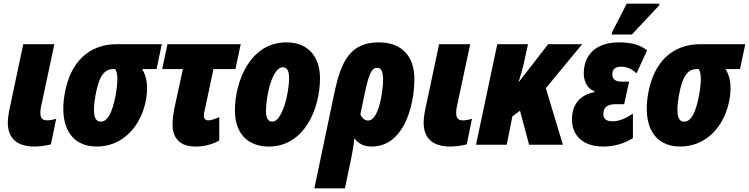

<svg xmlns="http://www.w3.org/2000/svg" viewBox="-20 -796 4119 1056"><path d="M167 10C195 10 231 6 260 -2L289 -143C271 -137 254 -134 238 -134C214 -134 202 -146 202 -175C202 -184 203 -194 205 -206L279 -553H108L30 -185C26 -162 23 -141 23 -122C23 -37 71 9 167 10Z M512 10C655 10 758 -101 784 -253C795 -323 788 -372 762 -416H841L870 -553H623C472 -553 365 -458 335 -276C306 -104 369 10 512 10ZM534 -127C497 -127 488 -173 505 -271C525 -381 555 -416 603 -416H614C629 -392 629 -347 616 -272C597 -173 571 -127 534 -127Z M1055 10C1099 10 1148 -1 1186 -23V-152C1165 -142 1140 -134 1125 -134C1111 -134 1101 -143 1101 -159C1101 -170 1103 -181 1106 -190L1154 -416H1275L1304 -553H901L872 -416H986L939 -200C933 -171 929 -138 929 -113C929 -30 975 10 1055 10Z M1458 10C1655 10 1740 -200 1740 -365C1740 -487 1672 -563 1556 -563C1354 -563 1272 -346 1272 -188C1272 -64 1341 10 1458 10ZM1478 -127C1454 -127 1443 -148 1443 -185C1443 -275 1479 -426 1535 -426C1559 -426 1570 -406 1570 -367C1570 -279 1531 -127 1478 -127Z M1818 -280 1709 240H1877L1912 73C1919 39 1926 -2 1929 -36C1949 -7 1981 10 2024 10C2197 10 2259 -205 2259 -363C2259 -482 2194 -563 2064 -563C1908 -563 1856 -463 1818 -280ZM2004 -133C1984 -133 1970 -149 1962 -167L1984 -273C2010 -397 2025 -423 2055 -423C2076 -423 2087 -403 2087 -357C2087 -302 2066 -133 2004 -133Z M2454 10C2482 10 2518 6 2547 -2L2576 -143C2558 -137 2541 -134 2525 -134C2501 -134 2489 -146 2489 -175C2489 -184 2490 -194 2492 -206L2566 -553H2395L2317 -185C2313 -162 2310 -141 2310 -122C2310 -37 2358 9 2454 10Z M2598 0H2767L2798 -156L2840 -187L2890 0H3076L2982 -311L3182 -553H2995L2835 -347H2833C2844 -383 2855 -420 2863 -457L2884 -553H2715Z M3344 -606H3455L3605 -766L3607 -776H3427L3347 -620ZM3298 10C3361 10 3415 -8 3461 -36V-171C3420 -144 3388 -129 3348 -129C3314 -129 3295 -143 3299 -178C3302 -208 3324 -223 3367 -223H3413L3440 -347H3397C3361 -347 3345 -365 3348 -392C3350 -416 3365 -429 3395 -429C3429 -429 3454 -417 3481 -393L3539 -519C3500 -551 3446 -563 3387 -563C3270 -563 3202 -508 3192 -415C3185 -357 3206 -310 3250 -294L3249 -289C3179 -276 3135 -233 3127 -162C3116 -60 3178 10 3298 10Z M3721 10C3864 10 3967 -101 3993 -253C4004 -323 3997 -372 3971 -416H4050L4079 -553H3832C3681 -553 3574 -458 3544 -276C3515 -104 3578 10 3721 10ZM3743 -127C3706 -127 3697 -173 3714 -271C3734 -381 3764 -416 3812 -416H3823C3838 -392 3838 -347 3825 -272C3806 -173 3780 -127 3743 -127Z"/></svg>

Font: Noto Sans Condensed Black
Style: Italic
Weight: 900
Width: 3
Italic angle: -12°
Designer: Monotype Design Team
Foundry: Monotype Imaging Inc.
Version: Version 2.013